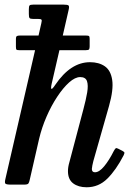

<svg xmlns="http://www.w3.org/2000/svg" viewBox="-20 -800 591 832"><path d="M515.5 -126.5Q483 -63.5 445.2 -26Q407.5 11.5 355.5 11.5Q319.5 11.5 297 -5.5Q274.5 -22.5 274.5 -58.5Q274.5 -76 280.5 -96.5L341.5 -327Q352.5 -368 357.8 -399.2Q363 -430.5 357 -448.2Q351 -466 327.5 -466Q305.5 -466 279.5 -442.8Q253.5 -419.5 227.8 -380.5Q202 -341.5 181.5 -294.2Q161 -247 149.5 -198.5L109 -21.5Q106.5 -9.5 103 -4.8Q99.5 0 84 0H27.5Q7 0 3.2 -4.5Q-0.5 -9 3.5 -25L132 -582.5H64.5Q53.5 -582.5 51.2 -585Q49 -587.5 49 -597.5V-632Q49 -640.5 52.5 -643.2Q56 -646 66 -646H147L159 -699Q162.5 -712 159.5 -715Q156.5 -718 144.5 -718H123Q111 -718 108 -722Q105 -726 105 -739.5V-759.5Q105 -772.5 108 -776.2Q111 -780 124 -780H255.5Q273.5 -780 277.2 -776Q281 -772 277.5 -757.5L252 -646H352.5Q363 -646 365.8 -643.5Q368.5 -641 368.5 -632V-599Q368.5 -590 366 -586.2Q363.5 -582.5 351.5 -582.5H237.5L204 -437.5Q194.5 -394.5 219.5 -432.5Q286 -530.5 370 -530.5Q408.5 -530.5 434.2 -512.8Q460 -495 466.2 -453.5Q472.5 -412 452.5 -341L384.5 -102Q382.5 -95 380.2 -83.2Q378 -71.5 378 -68Q378 -53.5 391.5 -53.5Q410 -53.5 431.5 -79.5Q453 -105.5 473 -145.5Q478 -154.5 481.2 -157.2Q484.5 -160 493.5 -155L511 -146Q519 -141.5 519.2 -138.2Q519.5 -135 515.5 -126.5Z"/></svg>

Font: Besley* Narrow Medium
Style: Italic
Weight: 500
Width: 4
Italic angle: -13°
Designer: Owen Earl
Foundry: indestructible type*
Version: Version 3.000; ttfautohint (v1.8.3)